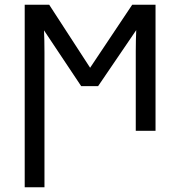

<svg xmlns="http://www.w3.org/2000/svg" viewBox="-20 -556 766 816"><path d="M85 240V-536H189L363 -268L542 -536H641V0H557V-338Q557 -358 557.5 -383.5Q558 -409 559 -428L397 -190H325L167 -427Q168 -408 168.5 -382Q169 -356 169 -333V240Z"/></svg>

Font: TSCustom
Style: Regular
Weight: 400
Designer: Monotype Design Team
Foundry: Monotype Imaging Inc.
Version: Version 2.004; ttfautohint (v1.8.3) -l 8 -r 50 -G 200 -x 14 